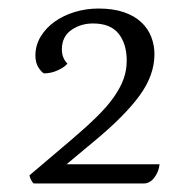

<svg xmlns="http://www.w3.org/2000/svg" viewBox="-20 -845 438 450"><path d="M59 -415Q56 -417 53 -423Q50 -429 49 -434L148 -518Q182 -547 206.5 -571Q231 -595 246.5 -617Q262 -639 269.5 -659.5Q277 -680 277 -703Q277 -742 258 -766Q239 -790 198 -790Q169 -790 147 -774.5Q125 -759 125 -729Q125 -709 138 -696Q132 -688 116 -680.5Q100 -673 83 -673Q77 -676 70 -687Q63 -698 63 -715Q63 -739 75.5 -759.5Q88 -780 108.5 -794.5Q129 -809 155.5 -817Q182 -825 211 -825Q245 -825 270 -816.5Q295 -808 311 -793Q327 -778 334.5 -758.5Q342 -739 342 -718Q342 -669 307.5 -621.5Q273 -574 202 -515L136 -460H354Q352 -442 341.5 -428.5Q331 -415 317 -415H59Z"/></svg>

Font: Gotu
Style: Regular
Weight: 400
Designer: Sarang Kulkarni & Kailash Malviya
Foundry: Ek Type
Version: Version 2.320;hotconv 1.0.109;makeotfexe 2.5.65596; ttfautoh